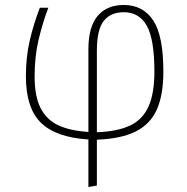

<svg xmlns="http://www.w3.org/2000/svg" viewBox="-20 -551 750 771"><path d="M369 10V194L335 200V9Q205 1 144.5 -58Q84 -117 84 -244Q84 -321 99 -386.5Q114 -452 140 -520H174Q150 -456 134.5 -389.5Q119 -323 119 -244Q119 -163 143.5 -116Q168 -69 215 -47.5Q262 -26 335 -21V-353Q335 -443 372 -487Q409 -531 477 -531Q554 -531 595 -469.5Q636 -408 636 -264Q636 -170 610 -111.5Q584 -53 526 -23.5Q468 6 369 10ZM600 -264Q600 -393 569.5 -447.5Q539 -502 477 -502Q425 -502 397 -467.5Q369 -433 369 -346V-20Q452 -23 502.5 -47Q553 -71 576.5 -123.5Q600 -176 600 -264Z"/></svg>

Font: FiraGO UltraLight
Style: Regular
Weight: 200
Designer: bBox Type
Foundry: bBox Type GmbH
Version: Version 1.001